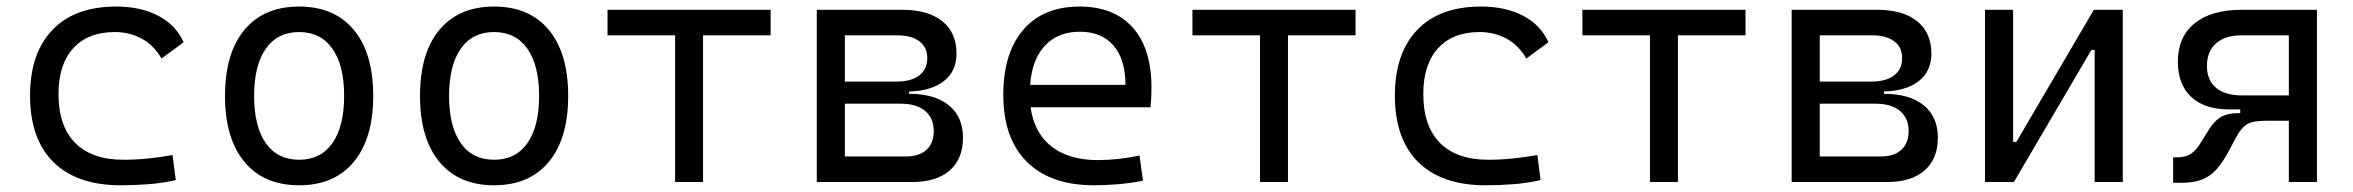

<svg xmlns="http://www.w3.org/2000/svg" viewBox="-20 -547 7071 577"><path d="M342.8 9.8Q211.4 9.8 140.9 -59.6Q70.3 -128.9 70.3 -259.8Q70.3 -386.7 137.5 -457Q204.6 -527.3 329.1 -527.3Q403.3 -527.3 456.3 -499.3Q509.3 -471.2 531.7 -419.9L465.3 -371.1Q441.9 -411.6 405.3 -431.2Q368.7 -450.7 325.2 -450.7Q244.6 -450.7 200.2 -402.1Q155.8 -353.5 155.8 -264.6Q155.8 -168 206.1 -117.4Q256.3 -66.9 351.1 -66.9Q388.7 -66.9 425.8 -70.8Q462.9 -74.7 498.5 -81.1L508.3 -5.9Q468.3 3.4 425.8 6.6Q383.3 9.8 342.8 9.8Z M878.9 9.8Q772.9 9.8 714.6 -60.5Q656.2 -130.9 656.2 -258.8Q656.2 -387.2 714.6 -457.3Q772.9 -527.3 878.9 -527.3Q984.9 -527.3 1043.2 -457.3Q1101.6 -387.2 1101.6 -258.8Q1101.6 -130.9 1043.2 -60.5Q984.9 9.8 878.9 9.8ZM878.9 -66.9Q943.8 -66.9 979 -116.9Q1014.2 -167 1014.2 -258.8Q1014.2 -350.6 979 -400.6Q943.8 -450.7 878.9 -450.7Q814 -450.7 778.8 -400.6Q743.7 -350.6 743.7 -258.8Q743.7 -167 778.8 -116.9Q814 -66.9 878.9 -66.9Z M1464.8 9.8Q1358.9 9.8 1300.5 -60.5Q1242.2 -130.9 1242.2 -258.8Q1242.2 -387.2 1300.5 -457.3Q1358.9 -527.3 1464.8 -527.3Q1570.8 -527.3 1629.2 -457.3Q1687.5 -387.2 1687.5 -258.8Q1687.5 -130.9 1629.2 -60.5Q1570.8 9.8 1464.8 9.8ZM1464.8 -66.9Q1529.8 -66.9 1564.9 -116.9Q1600.1 -167 1600.1 -258.8Q1600.1 -350.6 1564.9 -400.6Q1529.8 -450.7 1464.8 -450.7Q1399.9 -450.7 1364.7 -400.6Q1329.6 -350.6 1329.6 -258.8Q1329.6 -167 1364.7 -116.9Q1399.9 -66.9 1464.8 -66.9Z M2008.8 0V-440.9H1805.7V-517.6H2295.9V-440.9H2092.8V0Z M2434.6 0V-517.6H2691.4Q2769 -517.6 2811.8 -483.2Q2854.5 -448.7 2854.5 -385.7Q2854.5 -333.5 2817.1 -303.7Q2779.8 -273.9 2711.9 -272V-265.1Q2789.1 -265.1 2831.5 -230.5Q2874 -195.8 2874 -133.3Q2874 -69.8 2834.2 -34.9Q2794.4 0 2721.7 0ZM2519 -76.7H2701.7Q2742.2 -76.7 2764.2 -96.7Q2786.1 -116.7 2786.1 -152.8Q2786.1 -191.9 2760.3 -213.6Q2734.4 -235.4 2686.5 -235.4H2519ZM2519 -301.8H2673.8Q2718.3 -301.8 2742.4 -320.3Q2766.6 -338.9 2766.6 -372.6Q2766.6 -405.3 2742.7 -423.1Q2718.8 -440.9 2675.3 -440.9H2519Z M3267.6 9.8Q3137.2 9.8 3066.2 -60.5Q2995.1 -130.9 2995.1 -261.7Q2995.1 -387.7 3055.2 -457.5Q3115.2 -527.3 3224.6 -527.3Q3327.6 -527.3 3384 -464.4Q3440.4 -401.4 3440.4 -283.2Q3440.4 -250.5 3437.5 -224.6H3077.1Q3087.9 -147.5 3140.1 -106.7Q3192.4 -65.9 3279.3 -65.9Q3339.8 -65.9 3404.3 -79.6L3415 -3.9Q3375 3.9 3337.4 6.8Q3299.8 9.8 3267.6 9.8ZM3075.7 -292H3362.3Q3362.3 -368.7 3326.2 -410.2Q3290 -451.7 3225.6 -451.7Q3159.7 -451.7 3120.6 -410.2Q3081.5 -368.7 3075.7 -292Z M3766.6 0V-440.9H3563.5V-517.6H4053.7V-440.9H3850.6V0Z M4444.3 9.8Q4313 9.8 4242.4 -59.6Q4171.9 -128.9 4171.9 -259.8Q4171.9 -386.7 4239 -457Q4306.2 -527.3 4430.7 -527.3Q4504.9 -527.3 4557.9 -499.3Q4610.8 -471.2 4633.3 -419.9L4566.9 -371.1Q4543.5 -411.6 4506.8 -431.2Q4470.2 -450.7 4426.8 -450.7Q4346.2 -450.7 4301.8 -402.1Q4257.3 -353.5 4257.3 -264.6Q4257.3 -168 4307.6 -117.4Q4357.9 -66.9 4452.6 -66.9Q4490.2 -66.9 4527.3 -70.8Q4564.5 -74.7 4600.1 -81.1L4609.9 -5.9Q4569.8 3.4 4527.3 6.6Q4484.9 9.8 4444.3 9.8Z M4938.5 0V-440.9H4735.4V-517.6H5225.6V-440.9H5022.5V0Z M5364.3 0V-517.6H5621.1Q5698.7 -517.6 5741.5 -483.2Q5784.2 -448.7 5784.2 -385.7Q5784.2 -333.5 5746.8 -303.7Q5709.5 -273.9 5641.6 -272V-265.1Q5718.8 -265.1 5761.2 -230.5Q5803.7 -195.8 5803.7 -133.3Q5803.7 -69.8 5763.9 -34.9Q5724.1 0 5651.4 0ZM5448.7 -76.7H5631.3Q5671.9 -76.7 5693.8 -96.7Q5715.8 -116.7 5715.8 -152.8Q5715.8 -191.9 5689.9 -213.6Q5664.1 -235.4 5616.2 -235.4H5448.7ZM5448.7 -301.8H5603.5Q5647.9 -301.8 5672.1 -320.3Q5696.3 -338.9 5696.3 -372.6Q5696.3 -405.3 5672.4 -423.1Q5648.4 -440.9 5605 -440.9H5448.7Z M5945.3 0V-517.6H6029.8V-120.6H6039.6L6272.5 -517.6H6359.4V0H6274.9V-397H6265.1L6032.2 0Z M6678.2 -218.3Q6605 -218.3 6564.9 -255.9Q6524.9 -293.5 6524.9 -361.8Q6524.9 -436 6575.2 -476.8Q6625.5 -517.6 6717.3 -517.6H6942.9V0H6858.4V-184.1H6789.6Q6748 -184.1 6731.2 -172.6Q6714.4 -161.1 6700.7 -135.7L6679.7 -96.2Q6661.6 -62 6642.8 -40Q6624 -18.1 6598.6 -7.8Q6573.2 2.4 6534.2 2.4H6510.7V-74.2H6522.9Q6548.8 -74.2 6564.7 -85.2Q6580.6 -96.2 6594.2 -119.1L6617.7 -156.7Q6633.3 -182.6 6653.6 -194.8Q6673.8 -207 6705.6 -207H6712.4V-218.3ZM6858.4 -260.3V-440.9H6717.3Q6667 -440.9 6639.6 -416.7Q6612.3 -392.6 6612.3 -348.1Q6612.3 -306.2 6639.6 -283.2Q6667 -260.3 6717.3 -260.3Z"/></svg>

Font: Cascadia Code PL SemiLight
Style: Regular
Weight: 350
Monospace: yes
Designer: Aaron Bell
Foundry: Saja Typeworks
Version: Version 2404.023; ttfautohint (v1.8.4)